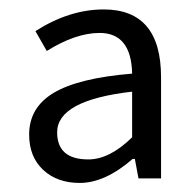

<svg xmlns="http://www.w3.org/2000/svg" viewBox="-20 -829 422 415"><path d="M152.3 -433.6Q103.5 -433.6 73.2 -461.9Q43 -490.2 43 -538.1Q43 -596.7 96.2 -628.4Q149.4 -660.2 265.6 -669.9Q263.7 -757.8 195.3 -757.8Q143.6 -757.8 81.1 -718.8L56.6 -761.7Q129.9 -808.6 204.1 -808.6Q328.1 -808.6 328.1 -662.1V-443.4H279.3L271.5 -485.4H266.6Q207 -433.6 152.3 -433.6ZM170.9 -484.4Q216.8 -484.4 265.6 -532.2V-630.9Q103.5 -612.3 103.5 -543Q103.5 -484.4 170.9 -484.4Z"/></svg>

Font: Gen Shin Gothic Normal
Style: Regular
Weight: 300
Designer: [Source Han Sans]
Ryoko NISHIZUKA  (kana & ideographs); Paul D. Hunt (Latin, Greek & Cyrillic); Wenlong ZHANG  (bopomofo
Version: Version 1.002.20150607